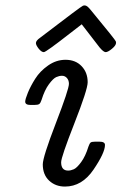

<svg xmlns="http://www.w3.org/2000/svg" viewBox="-20 -685 449 710"><path d="M73.2 -309.1Q73.2 -317.9 83 -342Q92.8 -366.2 110.4 -394Q127.9 -421.9 158 -442.9Q188 -463.9 222.2 -463.9Q259.3 -463.9 281.7 -440.4Q304.2 -417 304.2 -380.9Q304.2 -354 255.1 -229Q206.1 -104 206.1 -85Q206.1 -54.2 231.9 -54.2Q241.7 -54.2 252.9 -59.1Q264.2 -64 280 -85.4Q295.9 -106.9 307.1 -143.1Q311 -154.3 314.9 -157.7Q318.8 -161.1 331.1 -161.1H348.1Q368.2 -161.1 368.2 -148.9Q368.2 -120.1 325.7 -57.6Q283.2 4.9 220.2 4.9Q185.1 4.9 161.6 -17.1Q138.2 -39.1 138.2 -77.1Q138.2 -104 186.5 -229.5Q234.9 -355 234.9 -375Q234.9 -388.2 227.5 -396.5Q220.2 -404.8 209 -404.8Q199.2 -404.8 188 -399.9Q176.8 -395 160.9 -373.5Q145 -352.1 133.8 -315.9Q129.9 -303.7 125 -300.3Q120.1 -296.9 106.9 -296.9H92.8Q73.2 -296.9 73.2 -309.1ZM112.8 -525.9Q112.8 -534.7 128.9 -545.9Q280.8 -662.1 287.1 -664.1Q290 -665 293 -665Q297.9 -665 303 -661.1Q308.1 -657.2 316.2 -647.2Q324.2 -637.2 325.2 -636.2Q405.3 -539.1 408.2 -532.2Q409.2 -529.3 409.2 -526.9Q409.2 -517.1 394 -504.6Q378.9 -492.2 370.8 -492.2Q362.8 -492.2 348.1 -509.8L282.2 -595.2Q265.1 -582 236.8 -560.1Q149.9 -492.2 142.1 -492.2Q133.3 -492.2 123 -505.1Q112.8 -518.1 112.8 -525.9Z"/></svg>

Font: CMU Concrete
Style: Italic
Weight: 500
Italic angle: -14.04°
Version: Version 0.7.0